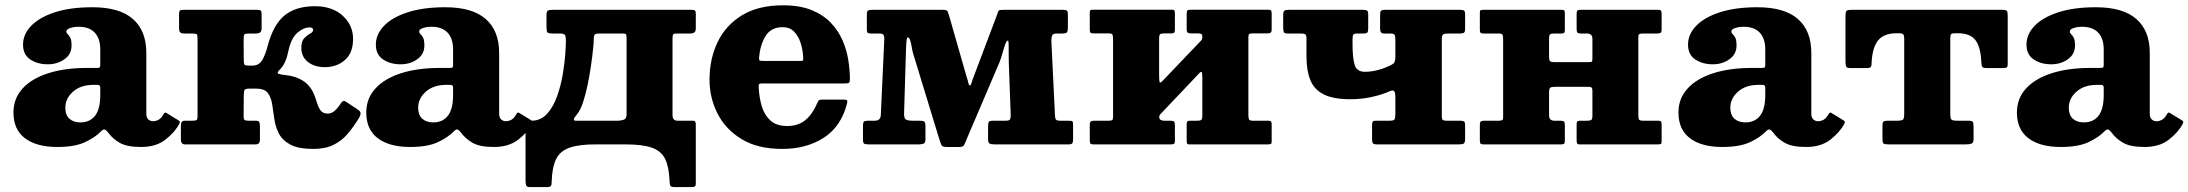

<svg xmlns="http://www.w3.org/2000/svg" viewBox="-20 -558 8457 742"><path d="M32 -123Q32 -177.5 67.2 -216Q102.5 -254.5 166.5 -275Q230.5 -295.5 316.5 -295.5H354.5Q363 -295.5 365.2 -297.5Q367.5 -299.5 367.5 -308.5V-367Q367.5 -409 346.2 -431.8Q325 -454.5 284 -454.5Q265 -454.5 250.8 -449.5Q236.5 -444.5 236.5 -437Q236.5 -430.5 241.5 -426Q246.5 -421.5 251.5 -412.5Q256.5 -403.5 256.5 -382Q256.5 -348.5 229 -329Q201.5 -309.5 165 -309.5Q125 -309.5 97 -328.2Q69 -347 69 -385.5Q69 -425.5 100.5 -458.2Q132 -491 192 -510.5Q252 -530 337 -530Q442 -530 493.8 -484.5Q545.5 -439 545.5 -353.5V-118.5Q545.5 -103.5 553.2 -96.5Q561 -89.5 571.5 -89.5Q582 -89.5 592.5 -95Q603 -100.5 612.5 -117.5Q617.5 -126.5 624 -121L670.5 -92.5Q677.5 -88.5 673.5 -80.5Q656 -47 619.5 -18.5Q583 10 525.5 10H525Q471 10 443.2 -5.8Q415.5 -21.5 398.5 -45Q389 -57 383.5 -57.8Q378 -58.5 370 -50Q348.5 -27.5 309 -8.8Q269.5 10 201.5 10Q121 10 76.5 -23.8Q32 -57.5 32 -123ZM232.5 -141.5Q232.5 -113.5 248.2 -99.2Q264 -85 290.5 -85Q327.5 -85 347.5 -110.8Q367.5 -136.5 367.5 -191V-220Q367.5 -230 357.5 -230H340.5Q292 -230 262.2 -203.8Q232.5 -177.5 232.5 -141.5Z M1369 -105Q1348 -69.5 1324.5 -41.8Q1301 -14 1269 1.8Q1237 17.5 1191 17.5Q1132.5 17.5 1101.5 0.5Q1070.5 -16.5 1057.2 -43Q1044 -69.5 1040 -99.2Q1036 -129 1031.8 -155.5Q1027.5 -182 1014.8 -198.8Q1002 -215.5 970.5 -215.5H945Q928.5 -215.5 925.5 -210.8Q922.5 -206 922 -189.5L921.5 -108.5Q921.5 -97 925.5 -94.2Q929.5 -91.5 941.5 -91.5H969Q979.5 -91.5 982 -86.2Q984.5 -81 984.5 -70V-18Q984.5 0 968 0H695.5Q679 0 679 -18.5V-70Q679 -81 682 -86.2Q685 -91.5 695.5 -91.5H724Q736.5 -91.5 740 -94.5Q743.5 -97.5 743.5 -110V-405Q743.5 -422 740.8 -425.2Q738 -428.5 721 -428.5H692Q681.5 -428.5 676.8 -432.5Q672 -436.5 672 -450V-503Q672 -514 675 -517Q678 -520 689 -520H973Q984 -520 987.5 -517.2Q991 -514.5 991 -503V-449.5Q991 -436.5 985 -432.5Q979 -428.5 970 -428.5H945.5Q928 -428.5 924.8 -425.5Q921.5 -422.5 921.5 -404.5L922 -325Q922.5 -313.5 924.2 -309Q926 -304.5 942 -304.5H956Q981 -304.5 993.8 -326.5Q1006.5 -348.5 1014.5 -381Q1036.5 -463.5 1080.2 -498.8Q1124 -534 1196.5 -534Q1264.5 -534 1304.5 -497.2Q1344.5 -460.5 1344.5 -408Q1344.5 -353.5 1313 -326Q1281.5 -298.5 1235.5 -298.5Q1195.5 -298.5 1170 -318.5Q1144.5 -338.5 1144.5 -373Q1144.5 -399 1155.8 -410.5Q1167 -422 1178.5 -428Q1190 -434 1190 -442.5Q1190 -452 1176.5 -452Q1152.5 -452 1128.5 -430.8Q1104.5 -409.5 1094 -359Q1089.5 -336.5 1081.5 -318.5Q1073.5 -300.5 1058.5 -286Q1048.5 -275.5 1057 -272.5Q1065.5 -269.5 1084 -267.8Q1102.5 -266 1121.5 -260Q1153 -248.5 1169.5 -230.8Q1186 -213 1193.5 -193.8Q1201 -174.5 1206.2 -157.5Q1211.5 -140.5 1220.2 -129.8Q1229 -119 1248 -119Q1271.5 -119 1296 -157Q1300 -163 1304.5 -166.5Q1309 -170 1317 -165L1361.5 -135.5Q1374.5 -127 1373.5 -119Q1372.5 -111 1369 -105Z M1395.5 -123Q1395.5 -177.5 1430.8 -216Q1466 -254.5 1530 -275Q1594 -295.5 1680 -295.5H1718Q1726.5 -295.5 1728.8 -297.5Q1731 -299.5 1731 -308.5V-367Q1731 -409 1709.8 -431.8Q1688.5 -454.5 1647.5 -454.5Q1628.5 -454.5 1614.2 -449.5Q1600 -444.5 1600 -437Q1600 -430.5 1605 -426Q1610 -421.5 1615 -412.5Q1620 -403.5 1620 -382Q1620 -348.5 1592.5 -329Q1565 -309.5 1528.5 -309.5Q1488.5 -309.5 1460.5 -328.2Q1432.5 -347 1432.5 -385.5Q1432.5 -425.5 1464 -458.2Q1495.5 -491 1555.5 -510.5Q1615.5 -530 1700.5 -530Q1805.5 -530 1857.2 -484.5Q1909 -439 1909 -353.5V-118.5Q1909 -103.5 1916.8 -96.5Q1924.5 -89.5 1935 -89.5Q1945.5 -89.5 1956 -95Q1966.5 -100.5 1976 -117.5Q1981 -126.5 1987.5 -121L2034 -92.5Q2041 -88.5 2037 -80.5Q2019.5 -47 1983 -18.5Q1946.5 10 1889 10H1888.5Q1834.5 10 1806.8 -5.8Q1779 -21.5 1762 -45Q1752.5 -57 1747 -57.8Q1741.5 -58.5 1733.5 -50Q1712 -27.5 1672.5 -8.8Q1633 10 1565 10Q1484.5 10 1440 -23.8Q1395.5 -57.5 1395.5 -123ZM1596 -141.5Q1596 -113.5 1611.8 -99.2Q1627.5 -85 1654 -85Q1691 -85 1711 -110.8Q1731 -136.5 1731 -191V-220Q1731 -230 1721 -230H1704Q1655.5 -230 1625.8 -203.8Q1596 -177.5 1596 -141.5Z M2579 -410.5V-113.5Q2579 -91.5 2598 -91.5H2658Q2665.5 -91.5 2667.2 -87Q2669 -82.5 2669 -75.5V149.5Q2669 160.5 2665.2 162.8Q2661.5 165 2650 165H2587Q2573 165 2570.5 159.2Q2568 153.5 2567.5 141.5Q2565.5 87 2550.5 56.2Q2535.5 25.5 2499.2 12.8Q2463 0 2398 0H2282Q2216.5 0 2180.2 13Q2144 26 2128.8 57.5Q2113.5 89 2112 144.5Q2112 156 2109 160.5Q2106 165 2093 165H2028Q2015.5 165 2013.2 157.8Q2011 150.5 2011 139.5V-77.5Q2011 -85.5 2015.5 -88.5Q2020 -91.5 2034 -91.5Q2070.5 -91.5 2094.8 -118.8Q2119 -146 2133.5 -187.5Q2148 -229 2155.2 -273Q2162.5 -317 2164.8 -351.8Q2167 -386.5 2167 -399Q2167 -416 2163.8 -422.2Q2160.5 -428.5 2143.5 -428.5H2114.5Q2099 -428.5 2095.5 -433Q2092 -437.5 2092 -453.5V-500Q2092 -514.5 2097.8 -517.2Q2103.5 -520 2117 -520H2651Q2662.5 -520 2665.8 -517.2Q2669 -514.5 2669 -503V-449.5Q2669 -436.5 2663.2 -432.5Q2657.5 -428.5 2648 -428.5H2598Q2586 -428.5 2582.5 -425.8Q2579 -423 2579 -410.5ZM2297 -428.5Q2281 -428.5 2277.8 -423.8Q2274.5 -419 2274.5 -402.5Q2274.5 -393.5 2271.8 -366.5Q2269 -339.5 2263.8 -303.2Q2258.5 -267 2250.8 -229.5Q2243 -192 2232.8 -161.5Q2222.5 -131 2210 -116.5Q2197.5 -101.5 2197.5 -96.5Q2197.5 -91.5 2205.2 -91.5Q2213 -91.5 2224 -91.5H2367.5Q2380.5 -91.5 2391 -95.5Q2401.5 -99.5 2401.5 -116.5V-411.5Q2401.5 -421 2399.5 -424.8Q2397.5 -428.5 2386.5 -428.5Z M2722 -250Q2722 -330 2753.2 -395.2Q2784.5 -460.5 2847.5 -499Q2910.5 -537.5 3006 -537.5Q3071.5 -537.5 3117 -518.8Q3162.5 -500 3191.5 -469.2Q3220.5 -438.5 3236.5 -401Q3252.5 -363.5 3258.5 -325Q3264.5 -286.5 3264.5 -253Q3264.5 -242 3261.5 -238.8Q3258.5 -235.5 3247 -235.5H2924.5Q2915 -235.5 2913.2 -232.5Q2911.5 -229.5 2912 -220.5Q2914 -179.5 2924.5 -145.8Q2935 -112 2958.2 -91.5Q2981.5 -71 3022 -71Q3065 -71 3092.8 -94.2Q3120.5 -117.5 3139 -161Q3141 -166.5 3144 -169.8Q3147 -173 3155.5 -173H3241Q3250.5 -173 3253 -170.5Q3255.5 -168 3254 -160.5Q3232 -70.5 3164.8 -26.5Q3097.5 17.5 3002.5 17.5Q2908.5 17.5 2846.2 -20.2Q2784 -58 2753 -119Q2722 -180 2722 -250ZM2927.5 -322.5H3070.5Q3081 -322.5 3082.8 -324Q3084.5 -325.5 3084 -334.5Q3083 -363.5 3074.5 -390.8Q3066 -418 3049 -435.5Q3032 -453 3005 -453Q2960 -453 2939 -419.2Q2918 -385.5 2914 -339Q2913 -329 2914.2 -325.8Q2915.5 -322.5 2927.5 -322.5Z M3379.5 -428.5H3347Q3337 -428.5 3333.5 -431Q3330 -433.5 3330 -443.5V-503Q3330 -515 3335 -517.5Q3340 -520 3351 -520H3623.5Q3640 -520 3642.2 -514.2Q3644.5 -508.5 3648 -497L3715.5 -261.5Q3720.5 -247 3722.2 -237.5Q3724 -228 3728 -228Q3731.5 -228 3733.2 -233.5Q3735 -239 3739 -251.5L3834 -503Q3837 -513 3839.2 -516.5Q3841.5 -520 3855.5 -520H4089Q4099.5 -520 4103.2 -516.8Q4107 -513.5 4107 -502V-453.5Q4107 -437.5 4103.2 -433Q4099.5 -428.5 4084 -428.5H4063.5Q4050 -428.5 4046.5 -421.2Q4043 -414 4043 -401.5L4057 -112.5Q4057.5 -100 4061 -95.8Q4064.5 -91.5 4078 -91.5H4108Q4122 -91.5 4124.5 -89.2Q4127 -87 4127 -72.5V-21Q4127 -8.5 4124 -4.2Q4121 0 4109 0H3822.5Q3810.5 0 3804.5 -3.2Q3798.5 -6.5 3798.5 -19V-67.5Q3798.5 -82 3801 -86.8Q3803.5 -91.5 3818.5 -91.5H3866.5Q3879.5 -91.5 3882.8 -96Q3886 -100.5 3886 -112.5L3878.5 -318Q3878 -331 3878.2 -350.8Q3878.5 -370.5 3878 -386Q3877.5 -401.5 3875.5 -401.5Q3870 -401.5 3864.8 -386.8Q3859.5 -372 3854.2 -352.8Q3849 -333.5 3843.5 -319.5L3710.5 -8Q3707.5 1 3703.5 5.5Q3699.5 10 3686.5 10H3639.5Q3621.5 10 3618.2 2.8Q3615 -4.5 3611 -17L3510 -347.5Q3506.5 -357.5 3504 -373.2Q3501.5 -389 3497.8 -401.2Q3494 -413.5 3488 -413.5Q3485.5 -413.5 3484 -404.5Q3482.5 -395.5 3481.5 -372.5L3474 -124Q3473 -103.5 3479.2 -97.5Q3485.5 -91.5 3507 -91.5H3533.5Q3547.5 -91.5 3552 -88Q3556.5 -84.5 3556.5 -69.5V-20Q3556.5 -7 3550.2 -3.5Q3544 0 3530.5 0H3337Q3323 0 3319 -3.2Q3315 -6.5 3315 -20V-70.5Q3315 -84.5 3318.8 -88Q3322.5 -91.5 3336 -91.5H3360.5Q3383 -91.5 3384 -113.5L3397.5 -408.5Q3397.5 -418.5 3394 -423.5Q3390.5 -428.5 3379.5 -428.5Z M4804.5 -114Q4804.5 -101 4807 -96.2Q4809.5 -91.5 4822.5 -91.5H4881.5Q4890 -91.5 4892.2 -88.2Q4894.5 -85 4894.5 -76.5V-11Q4894.5 -3 4891 -1.5Q4887.5 0 4879 0H4577Q4569 0 4567.5 -3.8Q4566 -7.5 4566 -15.5V-77Q4566 -85.5 4568.2 -88.5Q4570.5 -91.5 4578.5 -91.5H4606.5Q4618.5 -91.5 4622.5 -94.8Q4626.5 -98 4626.5 -111V-256.5Q4626.5 -271 4625 -277.2Q4623.5 -283.5 4616.5 -277L4468 -120.5Q4465 -117.5 4462.5 -114.5Q4460 -111.5 4460 -105Q4460 -91.5 4480.5 -91.5H4503Q4513 -91.5 4516.8 -88.5Q4520.5 -85.5 4520.5 -74.5V-15Q4520.5 -6 4517.8 -3Q4515 0 4506.5 0H4205.5Q4196.5 0 4194 -3.2Q4191.5 -6.5 4191.5 -16V-75.5Q4191.5 -86 4195.8 -88.8Q4200 -91.5 4209.5 -91.5H4264.5Q4274.5 -91.5 4278 -93.8Q4281.5 -96 4281.5 -105.5V-406.5Q4281.5 -419.5 4279.2 -424.2Q4277 -429 4263.5 -429H4204.5Q4196.5 -429 4194 -432.2Q4191.5 -435.5 4191.5 -444V-509.5Q4191.5 -518 4195.2 -519.2Q4199 -520.5 4207 -520.5H4509.5Q4517 -520.5 4518.8 -517Q4520.5 -513.5 4520.5 -505V-443.5Q4520.5 -435.5 4518 -432.2Q4515.5 -429 4508 -429H4479.5Q4467.5 -429 4463.5 -425.8Q4459.5 -422.5 4459.5 -409.5V-269Q4459.5 -249.5 4461 -242.2Q4462.5 -235 4472 -244.5L4622 -401.5Q4625 -404.5 4625.8 -408Q4626.5 -411.5 4626.5 -413.5Q4626.5 -425 4622 -427Q4617.5 -429 4605.5 -429H4583.5Q4573.5 -429 4569.8 -432Q4566 -435 4566 -446V-505.5Q4566 -514.5 4568.8 -517.5Q4571.5 -520.5 4580 -520.5H4880.5Q4889.5 -520.5 4892 -517.2Q4894.5 -514 4894.5 -504.5V-445Q4894.5 -434.5 4890.5 -431.8Q4886.5 -429 4876.5 -429H4821.5Q4812 -429 4808.2 -426.8Q4804.5 -424.5 4804.5 -415Z M5372.5 -402.5Q5372.5 -418 5369.8 -423.2Q5367 -428.5 5351 -428.5H5330.5Q5320 -428.5 5316.8 -433.2Q5313.5 -438 5313.5 -448V-499Q5313.5 -512.5 5316.8 -516.2Q5320 -520 5333.5 -520H5622Q5634 -520 5638 -517Q5642 -514 5642 -501V-445.5Q5642 -435 5637.8 -431.8Q5633.5 -428.5 5622.5 -428.5H5579.5Q5563 -428.5 5557.5 -425.2Q5552 -422 5552 -405.5V-108.5Q5552 -98 5555.5 -94.8Q5559 -91.5 5570.5 -91.5H5622.5Q5632.5 -91.5 5637.2 -89Q5642 -86.5 5642 -75.5V-22Q5642 -6.5 5636.8 -3.2Q5631.5 0 5617 0H5302.5Q5289 0 5285.8 -4Q5282.5 -8 5282.5 -22V-73.5Q5282.5 -84 5284.8 -87.8Q5287 -91.5 5297 -91.5H5351.5Q5366.5 -91.5 5369.5 -97Q5372.5 -102.5 5372.5 -116.5V-184Q5372.5 -197.5 5368.8 -204.5Q5365 -211.5 5351 -205.5Q5318 -191 5279 -182.8Q5240 -174.5 5199 -174.5Q5132.5 -174.5 5095.5 -193.2Q5058.5 -212 5043.8 -248.8Q5029 -285.5 5029 -339.5V-409Q5029 -421 5025 -424.8Q5021 -428.5 5009.5 -428.5H4956.5Q4944 -428.5 4941.5 -433.5Q4939 -438.5 4939 -451.5V-501Q4939 -513 4943.5 -516.5Q4948 -520 4959 -520H5247.5Q5257.5 -520 5262.5 -517.5Q5267.5 -515 5267.5 -504V-447.5Q5267.5 -435.5 5264 -432Q5260.5 -428.5 5249 -428.5H5226.5Q5213.5 -428.5 5210.2 -424.5Q5207 -420.5 5207 -407V-385.5Q5207 -336.5 5214.8 -308.5Q5222.5 -280.5 5255 -280.5Q5275.5 -280.5 5298.8 -285.8Q5322 -291 5349.5 -303.5Q5362 -309 5367.2 -314.8Q5372.5 -320.5 5372.5 -341Z M6311.5 -114Q6311.5 -101 6314 -96.2Q6316.5 -91.5 6329.5 -91.5H6388.5Q6397 -91.5 6399.2 -88.2Q6401.5 -85 6401.5 -76.5V-11Q6401.5 -3 6398 -1.5Q6394.5 0 6386 0H6084Q6076.5 0 6074.8 -3.8Q6073 -7.5 6073 -15.5V-77Q6073 -85.5 6075.5 -88.5Q6078 -91.5 6085.5 -91.5H6114Q6126 -91.5 6130 -94.8Q6134 -98 6134 -111V-207Q6134 -216 6131 -219.2Q6128 -222.5 6118.5 -222.5H5991Q5976 -222.5 5971.2 -219.2Q5966.5 -216 5966.5 -199.5V-112Q5966.5 -91.5 5987.5 -91.5H6010Q6020 -91.5 6023.8 -88.5Q6027.5 -85.5 6027.5 -74.5V-15Q6027.5 -6 6024.8 -3Q6022 0 6013.5 0H5713Q5704 0 5701.5 -3.2Q5699 -6.5 5699 -16V-75.5Q5699 -86 5703 -88.8Q5707 -91.5 5717 -91.5H5772Q5781.5 -91.5 5785.2 -93.8Q5789 -96 5789 -105.5V-406Q5789 -419 5786.5 -423.8Q5784 -428.5 5771 -428.5H5712Q5703.5 -428.5 5701.2 -431.8Q5699 -435 5699 -443.5V-509Q5699 -517.5 5702.5 -518.8Q5706 -520 5714.5 -520H6016.5Q6024.5 -520 6026 -516.5Q6027.5 -513 6027.5 -504.5V-443Q6027.5 -434.5 6025.2 -431.5Q6023 -428.5 6015 -428.5H5986.5Q5974.5 -428.5 5970.5 -425.2Q5966.5 -422 5966.5 -409V-339.5Q5966.5 -326.5 5969.8 -322.2Q5973 -318 5986.5 -318H6119Q6130 -318 6132 -319.8Q6134 -321.5 6134 -333V-408Q6134 -428.5 6113 -428.5H6090.5Q6080.5 -428.5 6076.8 -431.5Q6073 -434.5 6073 -445.5V-505Q6073 -514 6075.8 -517Q6078.5 -520 6087 -520H6387.5Q6396.5 -520 6399 -516.8Q6401.5 -513.5 6401.5 -504V-444.5Q6401.5 -434 6397.5 -431.2Q6393.5 -428.5 6383.5 -428.5H6328.5Q6319 -428.5 6315.2 -426.2Q6311.5 -424 6311.5 -414.5Z M6466.5 -123Q6466.5 -177.5 6501.8 -216Q6537 -254.5 6601 -275Q6665 -295.5 6751 -295.5H6789Q6797.5 -295.5 6799.8 -297.5Q6802 -299.5 6802 -308.5V-367Q6802 -409 6780.8 -431.8Q6759.5 -454.5 6718.5 -454.5Q6699.5 -454.5 6685.2 -449.5Q6671 -444.5 6671 -437Q6671 -430.5 6676 -426Q6681 -421.5 6686 -412.5Q6691 -403.5 6691 -382Q6691 -348.5 6663.5 -329Q6636 -309.5 6599.5 -309.5Q6559.5 -309.5 6531.5 -328.2Q6503.5 -347 6503.5 -385.5Q6503.5 -425.5 6535 -458.2Q6566.5 -491 6626.5 -510.5Q6686.5 -530 6771.5 -530Q6876.5 -530 6928.2 -484.5Q6980 -439 6980 -353.5V-118.5Q6980 -103.5 6987.8 -96.5Q6995.5 -89.5 7006 -89.5Q7016.5 -89.5 7027 -95Q7037.5 -100.5 7047 -117.5Q7052 -126.5 7058.5 -121L7105 -92.5Q7112 -88.5 7108 -80.5Q7090.5 -47 7054 -18.5Q7017.5 10 6960 10H6959.5Q6905.5 10 6877.8 -5.8Q6850 -21.5 6833 -45Q6823.5 -57 6818 -57.8Q6812.5 -58.5 6804.5 -50Q6783 -27.5 6743.5 -8.8Q6704 10 6636 10Q6555.5 10 6511 -23.8Q6466.5 -57.5 6466.5 -123ZM6667 -141.5Q6667 -113.5 6682.8 -99.2Q6698.5 -85 6725 -85Q6762 -85 6782 -110.8Q6802 -136.5 6802 -191V-220Q6802 -230 6792 -230H6775Q6726.5 -230 6696.8 -203.8Q6667 -177.5 6667 -141.5Z M7255 -20.5V-74Q7255 -86 7259.8 -88.8Q7264.5 -91.5 7276 -91.5H7312Q7330 -91.5 7334.5 -96Q7339 -100.5 7339 -119V-407Q7339 -421.5 7335 -425.5Q7331 -429.5 7317 -429.5H7310Q7260 -429.5 7237.8 -401.5Q7215.5 -373.5 7213 -315.5Q7213 -304 7210 -299.5Q7207 -295 7194 -295H7129Q7116.5 -295 7114.2 -302.2Q7112 -309.5 7112 -320.5V-493.5Q7112 -511 7115.5 -515.5Q7119 -520 7136 -520H7718Q7732.5 -520 7735.8 -515.8Q7739 -511.5 7739 -496.5V-310.5Q7739 -299.5 7735 -297.2Q7731 -295 7720 -295H7656.5Q7642.5 -295 7640 -300.8Q7637.5 -306.5 7637 -318.5Q7634.5 -375 7614.8 -402.2Q7595 -429.5 7546 -429.5H7536Q7522.5 -429.5 7519.8 -425.5Q7517 -421.5 7517 -408V-120Q7517 -101 7521.2 -96.2Q7525.5 -91.5 7544 -91.5H7586Q7601 -91.5 7604 -87Q7607 -82.5 7607 -67V-21Q7607 -6 7599.2 -3Q7591.5 0 7578 0H7278Q7263.5 0 7259.2 -3.2Q7255 -6.5 7255 -20.5Z M7774.5 -123Q7774.5 -177.5 7809.8 -216Q7845 -254.5 7909 -275Q7973 -295.5 8059 -295.5H8097Q8105.5 -295.5 8107.8 -297.5Q8110 -299.5 8110 -308.5V-367Q8110 -409 8088.8 -431.8Q8067.5 -454.5 8026.5 -454.5Q8007.5 -454.5 7993.2 -449.5Q7979 -444.5 7979 -437Q7979 -430.5 7984 -426Q7989 -421.5 7994 -412.5Q7999 -403.5 7999 -382Q7999 -348.5 7971.5 -329Q7944 -309.5 7907.5 -309.5Q7867.5 -309.5 7839.5 -328.2Q7811.5 -347 7811.5 -385.5Q7811.5 -425.5 7843 -458.2Q7874.5 -491 7934.5 -510.5Q7994.5 -530 8079.5 -530Q8184.5 -530 8236.2 -484.5Q8288 -439 8288 -353.5V-118.5Q8288 -103.5 8295.8 -96.5Q8303.5 -89.5 8314 -89.5Q8324.5 -89.5 8335 -95Q8345.5 -100.5 8355 -117.5Q8360 -126.5 8366.5 -121L8413 -92.5Q8420 -88.5 8416 -80.5Q8398.5 -47 8362 -18.5Q8325.5 10 8268 10H8267.5Q8213.5 10 8185.8 -5.8Q8158 -21.5 8141 -45Q8131.5 -57 8126 -57.8Q8120.5 -58.5 8112.5 -50Q8091 -27.5 8051.5 -8.8Q8012 10 7944 10Q7863.5 10 7819 -23.8Q7774.5 -57.5 7774.5 -123ZM7975 -141.5Q7975 -113.5 7990.8 -99.2Q8006.5 -85 8033 -85Q8070 -85 8090 -110.8Q8110 -136.5 8110 -191V-220Q8110 -230 8100 -230H8083Q8034.5 -230 8004.8 -203.8Q7975 -177.5 7975 -141.5Z"/></svg>

Font: Besley* Heavy
Style: Regular
Weight: 800
Designer: Owen Earl
Foundry: indestructible type*
Version: Version 3.000; ttfautohint (v1.8.3)